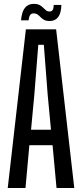

<svg xmlns="http://www.w3.org/2000/svg" viewBox="-20 -948 414 968"><path d="M19 0 110.5 -800H263L354.5 0H265L245 -216H128L108.5 0ZM136.5 -294H237L220.5 -469L201 -722H173L153 -469ZM251 -923H289.5Q288.5 -882.5 273.5 -862.2Q258.5 -842 231 -842Q213 -842 202.5 -847.8Q192 -853.5 184.8 -861.2Q177.5 -869 169.5 -874.8Q161.5 -880.5 149 -880.5Q137 -880.5 131.5 -871.5Q126 -862.5 124 -845.5H86Q89.5 -888 105.5 -908.2Q121.5 -928.5 149.5 -928.5Q168 -928.5 179 -922.8Q190 -917 197.2 -909.5Q204.5 -902 211.8 -896Q219 -890 230 -890Q241.5 -890 246 -898.5Q250.5 -907 251 -923Z"/></svg>

Font: Big Shoulders Display Thin SemiBold
Style: Regular
Weight: 600
Version: Version 2.002